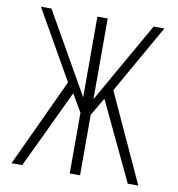

<svg xmlns="http://www.w3.org/2000/svg" viewBox="-79 -772 781 844"><g transform="rotate(10 311.5 -350.0)"><path d="M547 0 381 -350 334 -270V0H288V-271L242 -350L76 0H28L211 -393L36 -700H83L288 -340V-700H334V-340L539 -700H587L413 -394L594 0Z"/></g></svg>

Font: Bebas Neue Book
Style: Regular
Weight: 400
Designer: Ryoichi Tsunekawa
Foundry: Ryoichi Tsunekawa
Version: Version 001.003